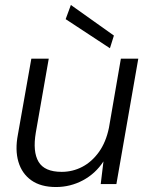

<svg xmlns="http://www.w3.org/2000/svg" viewBox="-20 -740 604 772"><path d="M205 12Q144 12 106 -15Q68 -42 54 -89.5Q40 -137 52 -199L106 -504H176L124 -207Q111 -130 135 -89.5Q159 -49 228 -49Q272 -49 310.5 -69Q349 -89 377.5 -128.5Q406 -168 418 -226L466 -504H536L448 0H385L396 -91Q364 -42 313.5 -15Q263 12 205 12ZM422 -546 244 -663 265 -720 438 -597Z"/></svg>

Font: DM Sans Light
Style: Italic
Weight: 300
Italic angle: -10°
Designer: Colophon Foundry, Jonny Pinhorn
Foundry: Colophon Foundry
Version: Version 4.004;gftools[0.9.30]